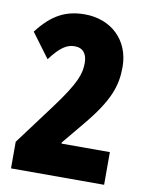

<svg xmlns="http://www.w3.org/2000/svg" viewBox="-82 -785 660 845"><g transform="rotate(10 247.5 -362.0)"><path d="M442 0V-146H226V-151L308 -250C409 -371 432 -441 432 -524C432 -645 346 -724 229 -724C146 -724 84 -694 20 -610L101 -501C145 -560 175 -578 209 -578C247 -578 265 -553 265 -513C265 -465 251 -421 161 -300L26 -119V0Z"/></g></svg>

Font: Noto Sans Ethiopic ExtraCondensed Black
Style: Regular
Weight: 900
Width: 2
Designer: Monotype Design Team
Foundry: Monotype Imaging Inc.
Version: Version 2.102